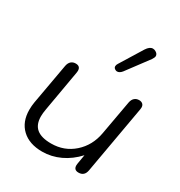

<svg xmlns="http://www.w3.org/2000/svg" viewBox="-184 -911 988 1051"><g transform="rotate(30 310.0 -386.0)"><path d="M59 -154Q59 -179 63 -202L109 -460Q113 -480 124.5 -490Q136 -500 153 -500Q183 -500 183 -471Q183 -464 182 -460L137 -202Q132 -174 132 -155Q132 -103 162 -78Q192 -53 254 -53Q337 -53 396.5 -106Q456 -159 471 -243L510 -460Q514 -480 525.5 -490Q537 -500 554 -500Q568 -500 576.5 -492.5Q585 -485 585 -471Q585 -464 584 -460L508 -30Q501 10 464 10Q434 10 434 -19Q434 -26 435 -30L445 -89Q401 -41 346.5 -15.5Q292 10 234 10Q152 10 105.5 -34Q59 -78 59 -154ZM347 -595Q347 -604 353 -613L440 -754Q458 -782 478 -782Q488 -782 496 -777Q512 -768 512 -754Q512 -745 502 -730L399 -592Q385 -575 370 -575Q364 -575 359 -578Q347 -584 347 -595Z"/></g></svg>

Font: Kodchasan
Style: Italic
Weight: 400
Italic angle: -10°
Version: Version 1.000; ttfautohint (v1.6)